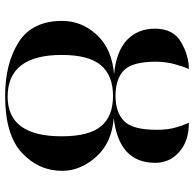

<svg xmlns="http://www.w3.org/2000/svg" viewBox="-24 -740 774 767"><g transform="rotate(90 363.5 -357.0)"><path d="M364 10Q519 10 591 -57Q663 -124 663 -218Q663 -290 607.5 -353Q552 -416 452 -424Q631 -444 631 -590Q631 -647 587.5 -685.5Q544 -724 471 -724Q479 -706 489 -674Q499 -642 499 -595Q499 -499 464 -465Q429 -431 364 -431Q296 -431 261.5 -464.5Q227 -498 227 -592Q227 -633 237.5 -669.5Q248 -706 256 -724Q203 -724 149 -693Q95 -662 95 -589Q95 -520 140 -477Q185 -434 277 -425Q176 -417 120 -356.5Q64 -296 64 -218Q64 -98 149 -44Q234 10 364 10ZM367 0Q200 0 200 -216Q200 -324 241 -372.5Q282 -421 364 -421Q445 -421 485 -373Q525 -325 525 -216Q525 0 367 0Z"/></g></svg>

Font: Noto Serif Display Semi
Style: Regular
Weight: 600
Designer: Monotype Design Team
Foundry: Monotype Imaging Inc.
Version: Version 1.900